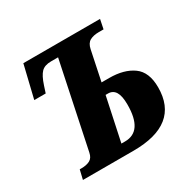

<svg xmlns="http://www.w3.org/2000/svg" viewBox="-156 -881 1060 1047"><g transform="rotate(-30 374.5 -357.0)"><path d="M92 -59H103Q135 -59 156 -70Q177 -81 183 -112L295 -647H251Q210 -647 189.5 -626Q169 -605 152 -553L138 -510H66L115 -714H598L586 -655H556Q522 -655 500 -643Q478 -631 471 -597L432 -410H480Q573 -410 629.5 -369.5Q686 -329 686 -233Q686 0 396 0H78ZM382 -67Q494 -67 494 -235Q494 -289 478.5 -314.5Q463 -340 432 -340H417L359 -67Z"/></g></svg>

Font: Noto Serif NarrowBlack
Style: Italic
Weight: 900
Width: 4
Italic angle: -12°
Designer: Monotype Design Team
Foundry: Monotype Imaging Inc.
Version: Version 1.001